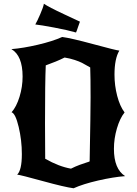

<svg xmlns="http://www.w3.org/2000/svg" viewBox="-20 -963 731 1028"><path d="M222 -113Q296 -71 360 -60Q384 -72 407 -80.5Q430 -89 443.5 -93Q457 -97 460 -99Q465 -364 465 -441Q465 -551 463 -602Q434 -619 419 -626.5Q404 -634 380 -642Q356 -650 326 -655Q302 -643 278.5 -633.5Q255 -624 242 -619.5Q229 -615 225 -613Q221 -525 221 -302Q221 -272 221.5 -205.5Q222 -139 222 -113ZM42 -362Q68 -391 84.5 -444.5Q101 -498 101 -553Q101 -665 41 -700Q104 -705 183 -723.5Q262 -742 313 -765Q360 -759 480 -726.5Q600 -694 619 -692Q593 -649 593 -563Q593 -505 607.5 -449.5Q622 -394 647 -361Q622 -330 606 -275.5Q590 -221 590 -166Q590 -58 650 -20Q586 -15 505.5 3.5Q425 22 374 45Q327 39 209 6.5Q91 -26 72 -28Q97 -52 97 -138Q97 -212 80 -283.5Q63 -355 42 -362ZM408 -847Q403 -835 397.5 -817.5Q392 -800 387 -789Q342 -802 270 -815.5Q198 -829 169 -832Q179 -849 195.5 -887Q212 -925 215 -943Q241 -925 321.5 -887.5Q402 -850 408 -847Z"/></svg>

Font: NewRocker
Style: Regular
Weight: 400
Designer: Pablo Impallari, Brenda Gallo, Rodrigo Fuenzalida
Foundry: Pablo Impallari, Brenda Gallo, Rodrigo Fuenzalida
Version: Version 1.000